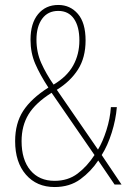

<svg xmlns="http://www.w3.org/2000/svg" viewBox="-20 -837 520 774"><path d="M215 -817Q263 -817 294 -781Q325 -745 325 -674Q325 -605 294.5 -557Q264 -509 209 -475L375 -234Q394 -265 409 -312Q424 -359 427 -405H451Q447 -355 430.5 -302.5Q414 -250 390 -212L470 -93H442L376 -190Q347 -146 304 -114.5Q261 -83 200 -83Q128 -83 84.5 -133Q41 -183 41 -268Q41 -340 73.5 -390Q106 -440 175 -484Q141 -536 122 -580Q103 -624 103 -677Q103 -743 133.5 -780Q164 -817 215 -817ZM215 -793Q173 -793 150 -761.5Q127 -730 127 -677Q127 -626 146.5 -582.5Q166 -539 196 -496Q250 -528 275 -573Q300 -618 300 -674Q300 -730 278 -761.5Q256 -793 215 -793ZM188 -463Q123 -422 95 -376Q67 -330 67 -268Q67 -193 102.5 -150.5Q138 -108 200 -108Q254 -108 292.5 -137Q331 -166 361 -212Z"/></svg>

Font: Noto Sans Telugu UI Condensed Thin
Style: Regular
Weight: 100
Width: 3
Designer: Jelle Bosma - Monotype Design Team
Foundry: Monotype Imaging Inc.
Version: Version 2.005; ttfautohint (v1.8.4.7-5d5b)